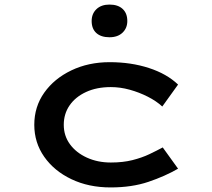

<svg xmlns="http://www.w3.org/2000/svg" viewBox="-20 -810 926 840"><path d="M464 10Q368 10 292.5 -26Q217 -62 173.5 -124Q130 -186 130 -264Q130 -343 173.5 -404.5Q217 -466 292 -502Q367 -538 460 -538Q553 -538 631.5 -512.5Q710 -487 759 -440L690 -344Q664 -368 626.5 -387Q589 -406 547.5 -417.5Q506 -429 465 -429Q403 -429 356.5 -407.5Q310 -386 284.5 -349Q259 -312 259 -264Q259 -216 286 -179Q313 -142 360 -120.5Q407 -99 465 -99Q518 -99 559.5 -109.5Q601 -120 633.5 -135.5Q666 -151 692 -165L759 -72Q702 -39 629.5 -14.5Q557 10 464 10ZM459 -647Q422 -647 401.5 -665.5Q381 -684 381 -718Q381 -750 402 -770Q423 -790 459 -790Q496 -790 516.5 -771Q537 -752 537 -718Q537 -687 516 -667Q495 -647 459 -647Z"/></svg>

Font: Lexend Zetta Medium
Style: Regular
Weight: 500
Designer: Bonnie Shaver-Troup, Thomas Jockin
Foundry: Lexend
Version: Version 1.007